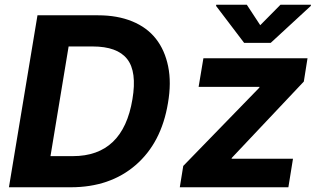

<svg xmlns="http://www.w3.org/2000/svg" viewBox="-20 -792 1341 812"><path d="M279.1 0H17.8L138.5 -727.3H394.9Q476.6 -727.3 539.1 -701.7Q601.6 -676.1 639.4 -628Q677.2 -579.9 691.2 -511Q705.3 -442.1 690.3 -355.8Q662.6 -188.2 554 -94.1Q445.3 0 279.1 0ZM740.4 0 755 -90.2 1076.3 -420.8 1077.8 -424.7H820L840.2 -545.5H1280.5L1264.9 -447.1L960.6 -124.6L959.2 -120.7H1219.1L1199.6 0ZM193.5 -131.7H288Q500.4 -131.7 540.1 -372.5Q559.7 -489 517.8 -542.3Q475.9 -595.5 371.8 -595.5H270.2ZM1023.8 -772 1080.6 -685.4 1166.2 -772H1295.1L1294.4 -767L1125 -610.8H1012.4L893.8 -767L894.5 -772Z"/></svg>

Font: Karasuma Gothic
Style: Bold Italic
Weight: 700
Italic angle: 9.39998°
Designer: Rasmus Andersson / Ryoko Nishizuka
Foundry: Genbu
Version: Version 1.00